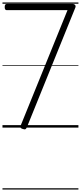

<svg xmlns="http://www.w3.org/2000/svg" viewBox="-20 -1030 653 1550"><path d="M163 11Q149 7 146 0Q143 -7 148 -19L525 -948H34Q27 -948 22.5 -953.5Q18 -959 18 -973Q18 -986 22 -992Q26 -998 34 -998H569Q580 -998 586.5 -989.5Q593 -981 588 -968L200 -10Q194 7 187 12Q180 17 163 11ZM0 490H613V500H0ZM0 -20H613V0H0ZM0 -505H613V-500H0ZM0 -1010H613V-1000H0Z"/></svg>

Font: Playwrite PE Guides
Style: Regular
Weight: 400
Designer: Veronika Burian, José Scaglione
Foundry: TypeTogether
Version: Version 1.003